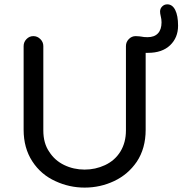

<svg xmlns="http://www.w3.org/2000/svg" viewBox="-20 -854 841 885"><path d="M236.3 -18.6Q168.9 -48.8 128.9 -110.4Q88.9 -171.9 88.9 -255.9V-641.6Q88.9 -660.2 102.1 -673.8Q115.2 -687.5 133.8 -687.5Q152.3 -687.5 166 -673.8Q179.7 -660.2 179.7 -641.6V-252.9Q179.7 -193.4 207 -154.3Q232.4 -114.3 275.9 -93.3Q319.3 -72.3 370.1 -72.3Q419.9 -72.3 463.9 -92.8Q509.8 -114.3 535.2 -155.8Q560.5 -197.3 560.5 -252.9V-641.6Q560.5 -660.2 573.7 -673.8Q586.9 -687.5 605.5 -687.5L622.1 -686.5L629.9 -685.5Q642.6 -682.6 660.2 -682.6Q691.4 -682.6 708 -700.2Q724.6 -717.8 724.6 -751Q724.6 -765.6 720.7 -780.3Q717.8 -792 717.8 -800.8Q717.8 -814.5 727.5 -824.2Q737.3 -834 751 -834Q774.4 -834 787.6 -808.1Q800.8 -782.2 800.8 -735.4Q800.8 -680.7 764.2 -645.5Q727.5 -610.4 662.1 -610.4H651.4V-255.9Q651.4 -169.9 610.4 -108.4Q570.3 -49.8 506.3 -19.5Q442.4 10.7 370.1 10.7Q299.8 10.7 236.3 -18.6Z"/></svg>

Font: jf-openhuninn-1.0
Style: Regular
Weight: 400
Designer: [Kosugi Maru]
      Designed by Motoya company      

      [Varela Round]
      Joe Prince(Latin component); Avraham Co
Foundry: justfont CO.,LTD.
Version: 1.0